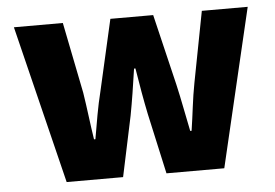

<svg xmlns="http://www.w3.org/2000/svg" viewBox="-45 -629 987 688"><g transform="rotate(-5 448.5 -284.5)"><path d="M168 0H371L417 -217C427 -270 435 -322 444 -384H449C459 -322 468 -270 479 -217L527 0H735L869 -569H704L655 -314C644 -258 639 -201 630 -144H625C613 -201 603 -258 590 -314L529 -569H375L317 -314C303 -259 294 -201 284 -144H279C270 -201 264 -258 255 -314L204 -569H28Z"/></g></svg>

Font: Noto Sans CJK JP Black
Style: Regular
Weight: 900
Designer: Ryoko NISHIZUKA (kana & ideographs); Paul D. Hunt (Latin, Greek & Cyrillic); Wenlong ZHANG (bopomofo); Sandoll Communica
Foundry: Adobe Systems Incorporated
Version: Version 1.004;PS 1.004;hotconv 1.0.82;makeotf.lib2.5.63406